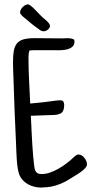

<svg xmlns="http://www.w3.org/2000/svg" viewBox="-20 -852 415 872"><path d="M375 -106.4Q375 -98.1 368.4 -90.3Q361.8 -82.5 352.5 -75.2Q343.3 -67.9 333.5 -61.8Q323.7 -55.7 317.4 -51.8Q300.8 -41 284.4 -31.7Q268.1 -22.5 250.7 -15.6Q233.4 -8.8 215.1 -4.9Q196.8 -1 176.8 -1L168.9 0Q152.8 0 137 -3.7Q121.1 -7.3 107.4 -14.9Q93.8 -22.5 83 -34.2Q72.3 -45.9 66.4 -62.5Q62 -75.7 59.6 -93.8Q57.1 -111.8 55.9 -131.3Q54.7 -150.9 54 -169.7Q53.2 -188.5 52.7 -203.1Q45.4 -352.5 41 -502Q40 -519 39.6 -536.1Q39.1 -553.2 39.1 -570.3Q39.1 -599.6 42.5 -620.1Q45.9 -640.6 56.2 -653.8Q66.4 -667 85.7 -672.9Q105 -678.7 136.7 -678.7Q168.5 -678.7 200.4 -678.2Q232.4 -677.7 264.6 -677.7Q274.4 -677.7 284.2 -678.5Q293.9 -679.2 303.7 -676.8Q309.6 -675.8 314 -673.6Q318.4 -671.4 318.4 -664.1Q318.4 -646.5 306.6 -637.9Q294.9 -629.4 278.8 -626.5Q262.7 -623.5 245.4 -623.8Q228 -624 216.8 -624H153.3Q143.6 -624 133.8 -624Q124 -624 114.3 -623Q111.3 -615.7 110.4 -607.9Q109.4 -600.1 109.4 -591.8Q109.4 -538.6 112.1 -486.8Q114.7 -435.1 117.2 -381.8Q147.5 -384.3 177.2 -387.7Q207 -391.1 237.3 -395.5Q241.7 -395.5 245.4 -396Q249 -396.5 252.9 -396.5Q263.2 -396.5 267.3 -391.1Q271.5 -385.7 271.5 -376Q271.5 -369.1 270.8 -363.3Q270 -357.4 267.6 -351.6Q264.2 -341.8 256.3 -337.4Q248.5 -333 238.8 -331.3Q229 -329.6 218.5 -329.6Q208 -329.6 200.2 -329.1Q179.7 -328.1 159.9 -327.6Q140.1 -327.1 120.1 -326.2Q120.6 -315.9 121.6 -295.4Q122.6 -274.9 123.8 -249.3Q125 -223.6 126.7 -196.3Q128.4 -168.9 130.4 -144.8Q132.3 -120.6 134.8 -102.5Q137.2 -84.5 139.6 -78.1Q145 -67.9 151.9 -64.7Q158.7 -61.5 169.9 -61.5Q188 -61.5 208 -68.6Q228 -75.7 247.1 -86.7Q266.1 -97.7 283.4 -110.8Q300.8 -124 313.5 -136.7Q318.8 -141.1 324.2 -145.8Q329.6 -150.4 336.9 -150.4Q344.2 -150.4 351.1 -146Q357.9 -141.6 363.3 -135Q368.7 -128.4 371.8 -120.6Q375 -112.8 375 -106.4ZM207 -734.4Q207 -729.5 204.3 -725.1Q201.7 -720.7 197.3 -717.3Q192.9 -713.9 188 -711.9Q183.1 -710 178.7 -710Q172.9 -710 167.2 -712.4Q161.6 -714.8 157.2 -718.8Q141.6 -730 134.3 -735.6Q127 -741.2 121.3 -745.8Q115.7 -750.5 108.9 -756.3Q102.1 -762.2 86.9 -774.4Q82.5 -778.3 78.1 -782.7Q73.7 -787.1 71.3 -793V-796.9Q71.3 -801.8 74.5 -808.1Q77.6 -814.5 82.8 -819.6Q87.9 -824.7 94 -828.4Q100.1 -832 105.5 -832Q112.8 -832 119.1 -826.4Q125.5 -820.8 130.9 -816.4L171.9 -774.4Q175.3 -771 181.4 -766.4Q187.5 -761.7 193.1 -756.3Q198.7 -751 202.9 -745.1Q207 -739.3 207 -734.4Z"/></svg>

Font: Just Another Hand
Style: Regular
Weight: 400
Designer: Astigmatic (AOETI)
Foundry: Astigmatic (AOETI)
Version: Version 1.001